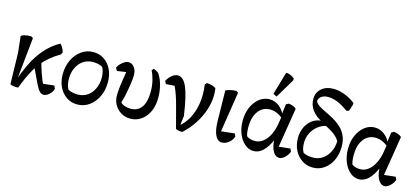

<svg xmlns="http://www.w3.org/2000/svg" viewBox="-62 -1262 3878 1779"><g transform="rotate(15 1877.0 -372.5)"><path d="M147 10Q133 12 117.5 11Q102 10 89 7Q76 4 69 -1L62 -301L45 -458Q59 -469 82 -474Q105 -479 139 -480L160 -468L117 -51L108 -48Q137 -130 168.5 -197Q200 -264 231 -309Q272 -368 319.5 -412.5Q367 -457 419 -484Q430 -477 442.5 -455.5Q455 -434 461 -410L448 -388Q343 -327 273 -240Q254 -216 231.5 -176.5Q209 -137 187 -88.5Q165 -40 147 10ZM388 14Q369 14 352 -3Q335 -20 316 -58L226 -246L289 -288Q303 -232 324 -172Q345 -112 365 -71L329 -80L465 -95L478 -66Q469 -33 442.5 -9.5Q416 14 388 14Z M714 20Q656 20 610.5 -10.5Q565 -41 539 -94Q513 -147 513 -216Q513 -293 542.5 -354.5Q572 -416 622.5 -452Q673 -488 736 -488Q795 -488 840 -458Q885 -428 911 -374.5Q937 -321 937 -252Q937 -175 907.5 -113.5Q878 -52 828 -16Q778 20 714 20ZM693 -70Q748 -70 787.5 -97.5Q827 -125 849 -172Q871 -219 871 -278Q871 -335 849 -376Q830 -388 805 -393Q780 -398 757 -398Q703 -398 663 -370.5Q623 -343 601 -296Q579 -249 579 -190Q579 -133 601 -92Q621 -80 646 -75Q671 -70 693 -70Z M1222 20Q1174 20 1134.5 -3.5Q1095 -27 1072 -66.5Q1049 -106 1049 -155Q1049 -175 1050 -192.5Q1051 -210 1054 -236.5Q1057 -263 1063.5 -305.5Q1070 -348 1081 -417L1106 -391L990 -375L974 -403Q991 -436 1020.5 -459Q1050 -482 1075 -482Q1097 -482 1114.5 -468.5Q1132 -455 1142.5 -431.5Q1153 -408 1153 -378Q1153 -349 1146 -299.5Q1139 -250 1122 -163L1105 -105Q1117 -89 1144.5 -79.5Q1172 -70 1203 -70Q1271 -70 1307 -120.5Q1343 -171 1343 -271Q1343 -327 1331 -376.5Q1319 -426 1299 -465L1316 -483Q1332 -476 1344 -469.5Q1356 -463 1365 -455Q1394 -412 1409.5 -354.5Q1425 -297 1425 -232Q1425 -159 1399 -102Q1373 -45 1327 -12.5Q1281 20 1222 20Z M1722 14Q1705 15 1687 11.5Q1669 8 1658 1L1606 -196Q1591 -254 1575 -300.5Q1559 -347 1542 -381L1460 -375L1446 -403Q1465 -438 1493 -460Q1521 -482 1547 -482Q1601 -482 1636 -401Q1671 -320 1698 -133L1683 -10L1679 -38Q1722 -71 1752.5 -121.5Q1783 -172 1799.5 -235.5Q1816 -299 1816 -371Q1816 -395 1814.5 -417.5Q1813 -440 1809 -462L1823 -483Q1882 -480 1913 -457Q1915 -441 1916.5 -425Q1918 -409 1918 -395Q1918 -324 1894.5 -251Q1871 -178 1827 -110Q1783 -42 1722 14ZM1671 0 1652 -35 1667 -59 1728 -29Z M2100 14Q2060 14 2037 -32Q2014 -78 2012 -164L2007 -461Q2030 -472 2055 -477Q2080 -482 2106 -483L2127 -471L2062 -54L2037 -81L2195 -99L2208 -71Q2199 -45 2181.5 -26Q2164 -7 2143 3.5Q2122 14 2100 14Z M2405 14Q2357 14 2318.5 -19Q2280 -52 2257.5 -108Q2235 -164 2235 -233Q2235 -305 2260.5 -362.5Q2286 -420 2329.5 -454Q2373 -488 2426 -488Q2478 -488 2521.5 -453.5Q2565 -419 2583 -363L2602 -322Q2575 -357 2535.5 -377.5Q2496 -398 2456 -398Q2385 -398 2343 -341.5Q2301 -285 2301 -190Q2301 -163 2304 -140Q2307 -117 2313 -102Q2328 -91 2348 -85Q2368 -79 2392 -79Q2434 -79 2469.5 -106.5Q2505 -134 2529.5 -183.5Q2554 -233 2564 -299L2573 -359L2569 -374L2583 -482L2607 -495Q2630 -493 2650.5 -484.5Q2671 -476 2681 -464L2615 -55L2590 -82L2729 -97L2742 -70Q2734 -48 2718.5 -28.5Q2703 -9 2685 2.5Q2667 14 2650 14Q2625 14 2605.5 -6.5Q2586 -27 2575 -63Q2564 -99 2564 -144L2594 -128H2530L2568 -141Q2535 -64 2494 -25Q2453 14 2405 14ZM2481 -529 2446 -546 2510 -765Q2526 -765 2540.5 -760.5Q2555 -756 2568 -748.5Q2581 -741 2591 -732V-714Z M2974 20Q2916 20 2870 -10Q2824 -40 2797.5 -92Q2771 -144 2771 -211Q2771 -269 2794 -316Q2817 -363 2856.5 -391Q2896 -419 2946 -420L3002 -387Q2954 -377 2916.5 -347Q2879 -317 2858 -274Q2837 -231 2837 -181Q2837 -123 2858 -90Q2893 -70 2952 -70Q3002 -70 3041.5 -96.5Q3081 -123 3105 -169Q3129 -215 3131 -274Q3113 -306 3079.5 -332.5Q3046 -359 2978 -393L2959 -406Q2886 -442 2850.5 -489Q2815 -536 2815 -597Q2815 -658 2859 -696.5Q2903 -735 2972 -735Q3001 -735 3027.5 -729.5Q3054 -724 3086 -712Q3118 -699 3143 -684Q3168 -669 3185 -654Q3185 -645 3181 -630Q3177 -615 3171.5 -600Q3166 -585 3161 -575L3141 -569Q3078 -613 3033 -631Q2988 -649 2945 -649Q2905 -649 2880.5 -631.5Q2856 -614 2854 -585Q2864 -562 2891.5 -544.5Q2919 -527 2956.5 -509.5Q2994 -492 3033.5 -470Q3073 -448 3107.5 -417Q3142 -386 3163 -342Q3184 -298 3184 -235Q3184 -163 3156.5 -105Q3129 -47 3081.5 -13.5Q3034 20 2974 20Z M3415 14Q3367 14 3328.5 -19Q3290 -52 3267.5 -108Q3245 -164 3245 -233Q3245 -305 3270.5 -362.5Q3296 -420 3339.5 -454Q3383 -488 3436 -488Q3488 -488 3531.5 -453.5Q3575 -419 3593 -363L3612 -322Q3585 -357 3545.5 -377.5Q3506 -398 3466 -398Q3395 -398 3353 -341.5Q3311 -285 3311 -190Q3311 -163 3314 -140Q3317 -117 3323 -102Q3338 -91 3358 -85Q3378 -79 3402 -79Q3444 -79 3479.5 -106.5Q3515 -134 3539.5 -183.5Q3564 -233 3574 -299L3583 -359L3579 -374L3593 -482L3617 -495Q3640 -493 3660.5 -484.5Q3681 -476 3691 -464L3625 -55L3600 -82L3739 -97L3752 -70Q3744 -48 3728.5 -28.5Q3713 -9 3695 2.5Q3677 14 3660 14Q3635 14 3615.5 -6.5Q3596 -27 3585 -63Q3574 -99 3574 -144L3604 -128H3540L3578 -141Q3545 -64 3504 -25Q3463 14 3415 14Z"/></g></svg>

Font: Eczar
Style: Regular
Weight: 400
Designer: Vaibhav Singh
Foundry: Rosetta Type Foundry
Version: Version 2.000